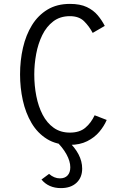

<svg xmlns="http://www.w3.org/2000/svg" viewBox="-20 -732 656 986"><path d="M339 12Q270 12 221.2 -18.2Q172.5 -48.5 142 -100.2Q111.5 -152 97.2 -216.8Q83 -281.5 83 -350Q83 -421.5 98 -486.8Q113 -552 144.2 -602.8Q175.5 -653.5 224 -682.8Q272.5 -712 339 -712Q391.5 -712 425.8 -695.8Q460 -679.5 481.8 -653.5Q503.5 -627.5 518 -599L456 -563Q438 -597 411.8 -623Q385.5 -649 339 -649Q288.5 -649 253.5 -622.2Q218.5 -595.5 197 -551.5Q175.5 -507.5 165.8 -454.8Q156 -402 156 -350Q156 -292.5 166.5 -238.8Q177 -185 199 -142.8Q221 -100.5 255.8 -75.8Q290.5 -51 339 -51Q388.5 -51 418 -75.8Q447.5 -100.5 466 -140L528 -116Q514.5 -84 489.8 -54.8Q465 -25.5 427.5 -6.8Q390 12 339 12ZM293 234Q229.5 234 193 190L232 161Q258 184 288 184Q313 184 327 169Q341 154 341 127Q341 96 321 59.8Q301 23.5 265 -10H327Q402 59 402 134Q402 179.5 372.8 206.8Q343.5 234 293 234Z"/></svg>

Font: Overpass Mono Light
Style: Regular
Weight: 300
Monospace: yes
Designer: Delve Withrington, Dave Bailey
Foundry: Delve Fonts LLC
Version: Version 4.000